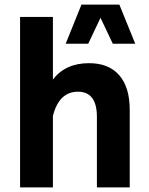

<svg xmlns="http://www.w3.org/2000/svg" viewBox="-20 -811 647 831"><path d="M565.4 -621.6H468.3L415 -733.9L361.8 -621.6H264.2L332.5 -791H496.6ZM209 0H66.9V-737.8H209V-466.8Q263.2 -537.6 365.2 -537.6Q450.7 -537.6 496.1 -485.4Q541.5 -433.1 541.5 -335.4V0H399.4V-305.2Q399.4 -414.1 317.4 -414.1Q235.4 -414.1 209 -309.1Z"/></svg>

Font: Estedad-FD Bold
Style: Regular
Weight: 700
Designer: Amin Abedi
Version: Version 7.3